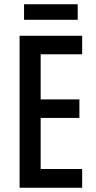

<svg xmlns="http://www.w3.org/2000/svg" viewBox="-20 -882 452 902"><path d="M366 0H72V-714H366V-627H171V-415H353V-328H171V-88H366ZM345 -862V-789H93V-862Z"/></svg>

Font: Noto Sans Telugu ExtraCondensed Medium
Style: Regular
Weight: 500
Width: 2
Designer: Jelle Bosma - Monotype Design Team
Foundry: Monotype Imaging Inc.
Version: Version 2.005; ttfautohint (v1.8.4.7-5d5b)